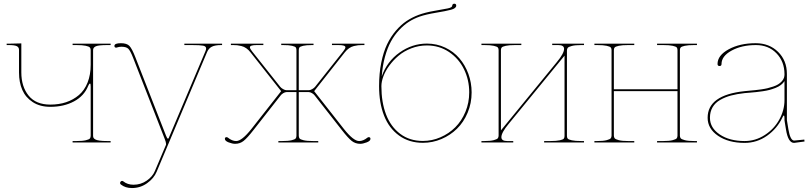

<svg xmlns="http://www.w3.org/2000/svg" viewBox="-20 -750 4278 1011"><path d="M15.1 -512.7V-520H27.3L92.3 -521.5V-369.1Q92.3 -293.9 130.6 -246.6Q168.9 -199.2 245.1 -199.2Q290.5 -199.2 328.4 -211.9Q366.2 -224.6 395.5 -249.5Q424.8 -274.4 441.2 -315.4Q457.5 -356.4 457.5 -409.2V-486.3Q457.5 -495.1 452.9 -500.2Q448.2 -505.4 431.2 -509Q414.1 -512.7 382.3 -512.7H362.3V-520H562.5V-512.7H544.9Q499.5 -512.7 484.9 -506.3Q470.2 -500 470.2 -486.3V-35.2Q470.2 -28.8 472.4 -24.4Q474.6 -20 481.7 -15.9Q488.8 -11.7 504.6 -9.5Q520.5 -7.3 544.9 -7.3H562.5V0H362.3V-7.3H382.3Q414.6 -7.3 431.9 -11.5Q449.2 -15.6 453.4 -21Q457.5 -26.4 457.5 -35.2V-294.4Q457.5 -310.1 454.1 -310.1Q449.2 -310.1 444.3 -297.4Q422.9 -244.6 369.6 -216.1Q316.4 -187.5 245.1 -187.5Q190.4 -187.5 152.6 -212.2Q114.7 -236.8 97.4 -276.6Q80.1 -316.4 80.1 -367.7V-487.3Q80.1 -501.5 68.1 -507.1Q56.2 -512.7 27.3 -512.7Z M582.5 -508.3Q582.5 -522.5 616.7 -522.5Q647.9 -522.5 661.6 -508.1Q675.3 -493.7 692.9 -448.2L854.5 -34.7Q860.4 -20 864.3 -20Q866.7 -20 868.2 -22.7Q869.6 -25.4 873.5 -35.2L1061 -478.5Q1065.4 -488.3 1065.4 -494.6Q1065.4 -506.3 1049.6 -509.5Q1033.7 -512.7 990.7 -512.7H950.7V-520H1149.4V-512.7H1144Q1112.8 -512.7 1095.7 -504.2Q1078.6 -495.6 1070.3 -475.6L804.7 154.8Q790 189.5 754.4 214.8Q718.8 240.2 674.8 240.2Q640.1 240.2 616.7 221.7Q612.3 218.8 612.3 213.4Q612.3 209.5 615.5 206.1Q618.7 202.6 622.6 202.6Q626 202.6 629.4 205.1Q651.4 222.7 683.1 222.7Q721.2 222.7 752.2 201.4Q783.2 180.2 795.4 150.9L854 12.7Q854.5 11.7 854.5 8.8Q854.5 -1 847.2 -19L681.2 -444.8Q666 -483.9 655 -493.9Q644 -503.9 619.1 -503.9Q607.4 -503.9 595.7 -500Q593.8 -499 592.3 -499Q582.5 -499 582.5 -508.3Z M1164.1 -19Q1164.1 -27.8 1173.3 -27.8Q1176.3 -27.8 1179.7 -25.4Q1202.1 -7.3 1223.6 -7.3Q1253.4 -7.3 1304.2 -71.3L1460.4 -270L1299.3 -474.1Q1289.1 -487.3 1276.9 -495.8Q1264.6 -504.4 1251.2 -507.6Q1237.8 -510.7 1229.2 -511.7Q1220.7 -512.7 1208.5 -512.7H1195.8V-520H1366.7V-512.7H1332Q1295.9 -512.7 1295.9 -501Q1295.9 -494.1 1307.1 -480L1455.1 -293.5Q1460.4 -286.6 1470.7 -280.8Q1481 -274.9 1488.8 -274.9H1541V-485.8Q1541 -495.1 1537.6 -500Q1534.2 -504.9 1518.1 -508.8Q1502 -512.7 1470.7 -512.7H1460.9V-520H1630.9V-512.7H1623.5Q1592.3 -512.7 1576.2 -508.8Q1560.1 -504.9 1556.6 -500Q1553.2 -495.1 1553.2 -485.8V-274.9H1606Q1613.8 -274.9 1624 -280.8Q1634.3 -286.6 1639.6 -293.5L1787.6 -480Q1798.8 -494.1 1798.8 -501Q1798.8 -512.7 1762.7 -512.7H1728V-520H1898.9V-512.7H1886.2Q1874 -512.7 1865.5 -511.7Q1856.9 -510.7 1843.5 -507.6Q1830.1 -504.4 1817.9 -495.8Q1805.7 -487.3 1795.4 -474.1L1634.3 -270L1790.5 -71.3Q1841.3 -7.3 1871.1 -7.3Q1892.6 -7.3 1915 -25.4Q1918.5 -27.8 1921.4 -27.8Q1930.7 -27.8 1930.7 -19Q1930.7 -7.8 1910.6 -0.2Q1890.6 7.3 1877 7.3Q1851.1 7.3 1831.8 -8.1Q1812.5 -23.4 1779.8 -65.4L1637.2 -247.1Q1632.8 -253.4 1623.3 -259.3Q1613.8 -265.1 1606 -265.1H1553.2V-35.2Q1553.2 -26.4 1557.4 -21Q1561.5 -15.6 1578.9 -11.5Q1596.2 -7.3 1628.4 -7.3H1655.8V0H1445.8V-7.3H1465.8Q1498 -7.3 1515.4 -11.5Q1532.7 -15.6 1536.9 -21Q1541 -26.4 1541 -35.2V-265.1H1488.8Q1481 -265.1 1471.4 -259.3Q1461.9 -253.4 1457.5 -247.1L1314.9 -65.4Q1282.2 -23.4 1262.9 -8.1Q1243.7 7.3 1217.8 7.3Q1204.1 7.3 1184.1 -0.2Q1164.1 -7.8 1164.1 -19Z M1976.1 -296.4Q1976.1 -363.3 1987.5 -419.9Q1999 -476.6 2018.3 -516.8Q2037.6 -557.1 2064.7 -588.6Q2091.8 -620.1 2120.8 -639.4Q2149.9 -658.7 2183.6 -671.4Q2219.2 -684.6 2266.1 -692.6Q2313 -700.7 2337.2 -705.6Q2361.3 -710.4 2361.3 -720.2Q2361.3 -724.6 2364.3 -727.5Q2367.2 -730.5 2372.1 -730.5Q2382.3 -730.5 2382.3 -720.2Q2382.3 -706.1 2355 -698.7Q2327.6 -691.4 2275.6 -682.9Q2223.6 -674.3 2189.5 -662.6Q2159.2 -651.9 2133.1 -635.3Q2106.9 -618.7 2082 -592Q2057.1 -565.4 2038.6 -531.7Q2020 -498 2007.1 -450.9Q1994.1 -403.8 1990.2 -348.1Q2017.6 -426.3 2084 -473.4Q2150.4 -520.5 2228 -520.5Q2279.8 -520.5 2324.2 -499.5Q2368.7 -478.5 2398.9 -443.1Q2429.2 -407.7 2446.3 -361.1Q2463.4 -314.5 2463.4 -263.2Q2463.4 -206.5 2442.4 -156.5Q2421.4 -106.4 2386.2 -72Q2351.1 -37.6 2304.4 -17.8Q2257.8 2 2207 2Q2133.8 2 2081.1 -36.4Q2028.3 -74.7 2002.2 -141.4Q1976.1 -208 1976.1 -296.4ZM1988.3 -296.4Q1988.3 -211.4 2012.9 -147Q2037.6 -82.5 2087.4 -45.2Q2137.2 -7.8 2206.5 -7.8Q2254.9 -7.8 2299.3 -27.1Q2343.8 -46.4 2377.2 -79.6Q2410.6 -112.8 2430.7 -160.9Q2450.7 -209 2450.7 -263.7Q2450.7 -329.1 2423.3 -385.3Q2396 -441.4 2344.5 -476.1Q2293 -510.7 2228 -510.7Q2185.1 -510.7 2146 -495.6Q2106.9 -480.5 2078.9 -456.8Q2050.8 -433.1 2029.8 -404.3Q2008.8 -375.5 1998.5 -347.4Q1988.3 -319.3 1988.3 -296.4Z M2515.1 0V-7.3H2530.3Q2562.5 -7.3 2579.8 -12Q2597.2 -16.6 2601.3 -22Q2605.5 -27.3 2605.5 -36.1V-486.3Q2605.5 -495.1 2601.3 -500Q2597.2 -504.9 2579.8 -508.8Q2562.5 -512.7 2530.3 -512.7H2515.1V-520H2725.1V-512.7H2692.9Q2660.6 -512.7 2643.3 -508.8Q2626 -504.9 2621.8 -500Q2617.7 -495.1 2617.7 -486.3V-63.5L2911.6 -422.4Q2950.2 -468.8 2950.2 -492.7Q2950.2 -512.7 2919.9 -512.7H2887.7V-520H3055.2V-512.7H3040.5Q3008.3 -512.7 2991 -508.1Q2973.6 -503.4 2969.5 -498Q2965.3 -492.7 2965.3 -483.9V-33.7Q2965.3 -24.9 2969.5 -20Q2973.6 -15.1 2991 -11.2Q3008.3 -7.3 3040.5 -7.3H3055.2V0H2845.2V-7.3H2877.9Q2910.2 -7.3 2927.5 -11.2Q2944.8 -15.1 2948.7 -20Q2952.6 -24.9 2952.6 -33.7V-457L2658.7 -98.1Q2620.1 -51.8 2620.1 -27.8Q2620.1 -7.3 2650.9 -7.3H2682.6V0Z M3109.9 0V-7.3H3125Q3157.2 -7.3 3174.6 -12Q3191.9 -16.6 3196 -22Q3200.2 -27.3 3200.2 -36.1V-486.3Q3200.2 -495.1 3196 -500Q3191.9 -504.9 3174.6 -508.8Q3157.2 -512.7 3125 -512.7H3109.9V-520H3319.8V-512.7H3287.6Q3255.4 -512.7 3238 -508.8Q3220.7 -504.9 3216.6 -500Q3212.4 -495.1 3212.4 -486.3V-279.8H3547.4V-486.3Q3547.4 -495.1 3543.5 -500Q3539.6 -504.9 3522.2 -508.8Q3504.9 -512.7 3472.7 -512.7H3439.9V-520H3649.9V-512.7H3635.3Q3603 -512.7 3585.7 -508.8Q3568.4 -504.9 3564.2 -500Q3560.1 -495.1 3560.1 -486.3V-36.1Q3560.1 -27.3 3564.2 -22Q3568.4 -16.6 3585.7 -12Q3603 -7.3 3635.3 -7.3H3649.9V0H3439.9V-7.3H3472.7Q3504.9 -7.3 3522.2 -12Q3539.6 -16.6 3543.5 -22Q3547.4 -27.3 3547.4 -36.1V-270H3212.4V-36.1Q3212.4 -27.3 3216.6 -22Q3220.7 -16.6 3238 -12Q3255.4 -7.3 3287.6 -7.3H3319.8V0Z M3706.1 -129.9Q3706.1 -249.5 3900.4 -270Q3906.2 -270.5 3925.8 -272.5Q3945.3 -274.4 3956.8 -275.4Q3968.3 -276.4 3988.3 -279.3Q4008.3 -282.2 4021.2 -285.4Q4034.2 -288.6 4050.5 -293.9Q4066.9 -299.3 4077.1 -305.7Q4087.4 -312 4096.2 -321.3Q4105 -330.6 4108.4 -341.3Q4110.8 -350.1 4110.8 -357.4V-360.4Q4110.4 -426.3 4068.4 -469.5Q4026.4 -512.7 3960.4 -512.7Q3885.3 -512.7 3832.3 -483.6Q3779.3 -454.6 3779.3 -413.1Q3779.3 -402.3 3769 -402.3Q3758.3 -402.3 3758.3 -413.1Q3758.3 -458.5 3817.1 -490.5Q3876 -522.5 3959 -522.5Q4030.8 -522.5 4077.1 -476.8Q4123.5 -431.2 4123.5 -360.4V-117.7L4131.3 -69.8Q4141.1 -10.3 4161.6 -9.8L4215.3 -15.1L4216.3 -4.9L4161.6 2.4H4161.1Q4129.9 2.4 4118.7 -67.9Q4117.7 -73.2 4115.7 -85.9Q4113.8 -98.6 4112.3 -106.9Q4110.8 -115.2 4110.8 -117.2V-127.9Q4110.8 -141.6 4107.4 -141.6Q4104 -141.6 4099.6 -130.9Q4072.3 -72.8 4019 -35.2Q3965.8 2.4 3900.9 2.4Q3815.9 2.4 3761 -34.9Q3706.1 -72.3 3706.1 -129.9ZM3718.3 -129.9Q3718.3 -76.7 3769.8 -42Q3821.3 -7.3 3900.9 -7.3Q3958 -7.3 4007.1 -39.1Q4056.2 -70.8 4083.5 -120.4Q4110.8 -169.9 4110.8 -222.7V-323.2Q4104 -312 4092 -302.7Q4080.1 -293.5 4063.7 -287.1Q4047.4 -280.8 4032.2 -276.6Q4017.1 -272.5 3995.8 -269.5Q3974.6 -266.6 3961.7 -265.1Q3948.7 -263.7 3928 -262Q3907.2 -260.3 3901.4 -259.8Q3860.8 -255.4 3829.6 -247.1Q3798.3 -238.8 3772.2 -223.9Q3746.1 -209 3732.2 -185.3Q3718.3 -161.6 3718.3 -129.9Z"/></svg>

Font: Znikomit
Style: Regular
Weight: 100
Designer: gluk
Foundry: gluk
Version: Version 0.53